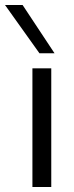

<svg xmlns="http://www.w3.org/2000/svg" viewBox="-57 -744 296 764"><path d="M147 -472V0H72V-472ZM100 -532 -37 -724H33L160 -532Z"/></svg>

Font: Madhuban Light
Style: Regular
Weight: 300
Designer: jaikishan Patel
Foundry: MagicType
Version: Version 1.000